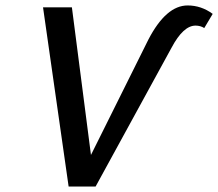

<svg xmlns="http://www.w3.org/2000/svg" viewBox="-20 -685 801 705"><path d="M669 -665Q719 -665 761 -634L730 -582Q716 -591 698 -591Q653 -591 610 -510L331 0H232L138 -658H244L314 -116L525 -540Q590 -665 669 -665Z"/></svg>

Font: EauTestInfant Semibold
Style: Italic
Weight: 600
Italic angle: -12°
Designer: Christian Thalmann (Catharsis Fonts)
Version: Version 0.001;PS 000.001;hotconv 1.0.88;makeotf.lib2.5.64775